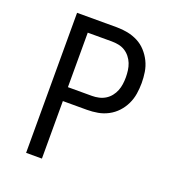

<svg xmlns="http://www.w3.org/2000/svg" viewBox="-133 -841 866 947"><g transform="rotate(20 300.0 -367.5)"><path d="M110 0V-735H319Q348 -735 376 -729.5Q404 -724 429.5 -711Q455 -698 474.5 -676.5Q494 -655 506.5 -629.5Q519 -604 523.5 -575.5Q528 -547 528 -518Q528 -490 523.5 -461.5Q519 -433 506.5 -407Q494 -381 474.5 -360Q455 -339 429.5 -325.5Q404 -312 376 -307Q348 -302 319 -302H193V0ZM319 -375Q337 -375 355 -379Q373 -383 388.5 -392.5Q404 -402 415.5 -416.5Q427 -431 433.5 -447.5Q440 -464 442.5 -482Q445 -500 445 -518Q445 -536 442.5 -554.5Q440 -573 433.5 -589.5Q427 -606 415.5 -620.5Q404 -635 388.5 -644.5Q373 -654 355 -657.5Q337 -661 319 -661H193V-375Z"/></g></svg>

Font: Iosevka Curly Extended
Style: Regular
Weight: 400
Width: 7
Monospace: yes
Designer: Belleve Invis
Foundry: Belleve Invis
Version: Version 11.1.0; ttfautohint (v1.8.3)